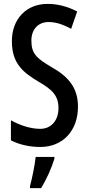

<svg xmlns="http://www.w3.org/2000/svg" viewBox="-20 -744 456 985"><path d="M380 -197C380 -290 335 -349 244 -400C168 -445 141 -468 141 -536C141 -591 174 -631 229 -631C265 -631 301 -620 345 -596L376 -685C330 -709 279 -724 226 -724C114 -725 40 -645 41 -531C41 -414 105 -369 176 -326C249 -284 280 -253 280 -189C280 -131 247 -83 186 -83C139 -83 84 -100 36 -127V-24C81 -1 134 10 187 10C301 10 380 -72 380 -197ZM259 71V61H163C159 102 144 174 134 210V221H191C217 179 244 120 259 71Z"/></svg>

Font: Noto Sans Gujarati ExtraCondensed Medium
Style: Regular
Weight: 500
Width: 2
Designer: Jelle Bosma - Monotype Design Team, Universal Thirst
Foundry: Monotype Imaging Inc.
Version: Version 2.106